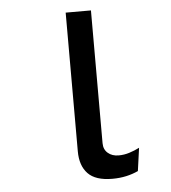

<svg xmlns="http://www.w3.org/2000/svg" viewBox="-52 -747 719 806"><g transform="rotate(-5 308.0 -344.0)"><path d="M389.5 12Q318.5 12 286.5 -21.5Q254.5 -55 254.5 -115.5V-700H361V-140.5Q361 -114 378.8 -98.8Q396.5 -83.5 424 -83.5Q447 -83.5 469.2 -90.5Q491.5 -97.5 512 -108L498.5 -11Q475 0 447.8 6Q420.5 12 389.5 12Z"/></g></svg>

Font: Overpass Mono SemiBold
Style: Regular
Weight: 600
Monospace: yes
Designer: Delve Withrington, Dave Bailey
Foundry: Delve Fonts LLC
Version: Version 4.000